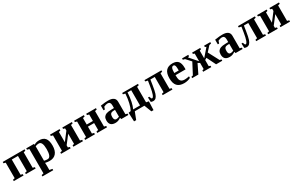

<svg xmlns="http://www.w3.org/2000/svg" viewBox="248 -2119 6170 3981"><g transform="rotate(-30 3333.5 -129.0)"><path d="M362.3 -408.7H213.9V-43.9L260.3 -32.2V0H26.4V-32.2L72.8 -43.9V-415L26.4 -426.8V-459H549.8V-426.8L503.4 -415V-43.9L549.8 -32.2V0H315.9V-32.2L362.3 -43.9Z M775.9 -435.5Q828.1 -471.2 902.8 -471.2Q998.5 -471.2 1045.2 -415Q1091.8 -358.9 1091.8 -237.8Q1091.8 -117.7 1037.6 -54Q983.4 9.8 881.8 9.8Q830.1 9.8 777.3 -3.4Q780.3 28.8 780.3 68.8V168.9L847.7 180.7V212.9H589.4V180.7L639.2 168.9V-415L588.9 -426.8V-459H774.9ZM948.7 -234.4Q948.7 -417 863.8 -417Q818.4 -417 780.3 -398.4V-52.2Q819.8 -42 862.8 -42Q948.7 -42 948.7 -234.4Z M1453.1 0V-32.2L1494.6 -43.9V-287.6L1346.2 -94.2V-43.9L1387.7 -32.2V0H1158.7V-32.2L1205.1 -43.9V-415L1158.7 -426.8V-459H1387.7V-426.8L1346.2 -415V-168.9L1494.6 -362.3V-415L1453.1 -426.8V-459H1682.1V-426.8L1635.7 -415V-43.9L1682.1 -32.2V0Z M2070.8 -209.5H1922.4V-43.9L1968.8 -32.2V0H1734.9V-32.2L1781.2 -43.9V-415L1734.9 -426.8V-459H1968.8V-426.8L1922.4 -415V-259.8H2070.8V-415L2024.4 -426.8V-459H2258.3V-426.8L2211.9 -415V-43.9L2258.3 -32.2V0H2024.4V-32.2L2070.8 -43.9Z M2551.3 -469.2Q2723.6 -469.2 2723.6 -342.3V-43.9L2769.5 -32.2V0H2600.6L2589.8 -35.2Q2551.8 -9.3 2521 0.2Q2490.2 9.8 2459 9.8Q2316.9 9.8 2316.9 -127Q2316.9 -178.7 2337.9 -209.7Q2358.9 -240.7 2398.4 -255.6Q2438 -270.5 2522.9 -272.5L2582.5 -273.9V-340.8Q2582.5 -423.8 2514.6 -423.8Q2473.6 -423.8 2422.9 -398.4L2404.3 -341.3H2372.1V-452.1Q2445.8 -463.4 2480.5 -466.3Q2515.1 -469.2 2551.3 -469.2ZM2582.5 -230.5 2541.5 -229Q2494.1 -227.1 2475.8 -204.1Q2457.5 -181.2 2457.5 -129.9Q2457.5 -88.4 2472.2 -68.8Q2486.8 -49.3 2510.3 -49.3Q2543.5 -49.3 2582.5 -66.4Z M2885.7 -427.2V-459H3264.6V-426.8L3218.3 -415V-43.9L3279.3 -32.2L3271.5 173.8H3220.2L3153.3 0H2923.3L2856.4 173.8H2805.2L2796.9 -36.1L2852.1 -45.4Q2919.9 -174.3 2937.5 -415ZM2913.1 -50.3H3077.1V-415H2989.3Q2974.1 -174.3 2913.1 -50.3Z M3369.6 -51.8Q3419.9 -51.8 3457 -287.6L3477.1 -414.6L3419.9 -426.8V-459H3825.2V-426.8L3778.8 -415V-43.9L3825.2 -32.2V0H3591.3V-32.2L3637.7 -43.9V-408.7H3532.7L3513.2 -282.2Q3493.7 -155.8 3474.9 -99.6Q3456.1 -43.5 3429 -16.8Q3401.9 9.8 3361.3 9.8Q3345.2 9.8 3330.1 5.9Q3314.9 2 3306.6 -3.4L3302.7 -110.4H3334L3350.1 -67.4Q3357.4 -51.8 3369.6 -51.8Z M4092.8 -470.2Q4186 -470.2 4227.8 -420.4Q4269.5 -370.6 4269.5 -265.6V-225.6H4028.8V-217.8Q4028.8 -145 4040.5 -114.3Q4052.2 -83.5 4078.6 -67.4Q4105 -51.3 4150.9 -51.3Q4193.8 -51.3 4259.3 -65.4V-27.8Q4232.4 -11.7 4189.7 -1.2Q4147 9.3 4106.4 9.3Q3993.7 9.3 3939.7 -49.6Q3885.7 -108.4 3885.7 -231.9Q3885.7 -352.1 3937.3 -411.1Q3988.8 -470.2 4092.8 -470.2ZM4087.4 -420.9Q4058.1 -420.9 4043.7 -389.2Q4029.3 -357.4 4029.3 -276.9H4135.7Q4135.7 -342.3 4131.3 -368.9Q4127 -395.5 4116.5 -408.2Q4106 -420.9 4087.4 -420.9Z M4763.2 -216.8 4718.3 -189.9V-43.9L4754.9 -32.2V0H4560.5V-32.2L4597.2 -43.9V-189.9L4551.3 -217.8L4445.3 0H4297.4V-31.2L4337.4 -41L4472.7 -298.8L4366.2 -415.5L4319.8 -426.8V-459H4468.3V-426.8L4436.5 -415.5L4597.2 -230.5V-415L4560.5 -426.8V-459H4754.9V-426.8L4718.3 -415V-230.5L4878.9 -415.5L4847.2 -426.8V-459H4995.6V-426.8L4949.2 -415.5L4842.3 -298.8L4978 -41L5018.1 -31.2V0H4870.1Z M5287.1 -469.2Q5459.5 -469.2 5459.5 -342.3V-43.9L5505.4 -32.2V0H5336.4L5325.7 -35.2Q5287.6 -9.3 5256.8 0.2Q5226.1 9.8 5194.8 9.8Q5052.7 9.8 5052.7 -127Q5052.7 -178.7 5073.7 -209.7Q5094.7 -240.7 5134.3 -255.6Q5173.8 -270.5 5258.8 -272.5L5318.4 -273.9V-340.8Q5318.4 -423.8 5250.5 -423.8Q5209.5 -423.8 5158.7 -398.4L5140.1 -341.3H5107.9V-452.1Q5181.6 -463.4 5216.3 -466.3Q5251 -469.2 5287.1 -469.2ZM5318.4 -230.5 5277.3 -229Q5230 -227.1 5211.7 -204.1Q5193.4 -181.2 5193.4 -129.9Q5193.4 -88.4 5208 -68.8Q5222.7 -49.3 5246.1 -49.3Q5279.3 -49.3 5318.4 -66.4Z M5608.4 -51.8Q5658.7 -51.8 5695.8 -287.6L5715.8 -414.6L5658.7 -426.8V-459H6064V-426.8L6017.6 -415V-43.9L6064 -32.2V0H5830.1V-32.2L5876.5 -43.9V-408.7H5771.5L5752 -282.2Q5732.4 -155.8 5713.6 -99.6Q5694.8 -43.5 5667.7 -16.8Q5640.6 9.8 5600.1 9.8Q5584 9.8 5568.8 5.9Q5553.7 2 5545.4 -3.4L5541.5 -110.4H5572.8L5588.9 -67.4Q5596.2 -51.8 5608.4 -51.8Z M6411.1 0V-32.2L6452.6 -43.9V-287.6L6304.2 -94.2V-43.9L6345.7 -32.2V0H6116.7V-32.2L6163.1 -43.9V-415L6116.7 -426.8V-459H6345.7V-426.8L6304.2 -415V-168.9L6452.6 -362.3V-415L6411.1 -426.8V-459H6640.1V-426.8L6593.8 -415V-43.9L6640.1 -32.2V0Z"/></g></svg>

Font: Liberation Serif
Style: Bold
Weight: 700
Designer: Steve Matteson
Foundry: Ascender Corporation
Version: Version 2.1.5